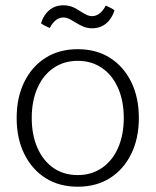

<svg xmlns="http://www.w3.org/2000/svg" viewBox="-20 -696 588 726"><path d="M274 -34Q326 -34 365.5 -61Q405 -88 426.5 -137Q448 -186 448 -250Q448 -314 426.5 -363Q405 -412 365.5 -439Q326 -466 274 -466Q222 -466 182.5 -439Q143 -412 121.5 -363Q100 -314 100 -250Q100 -186 121.5 -137Q143 -88 182 -61Q221 -34 274 -34ZM274 10Q204 10 152.5 -22.5Q101 -55 72 -113.5Q43 -172 43 -250Q43 -328 72 -386.5Q101 -445 152.5 -477.5Q204 -510 274 -510Q344 -510 395.5 -477.5Q447 -445 476 -386.5Q505 -328 505 -250Q505 -172 476 -113.5Q447 -55 395.5 -22.5Q344 10 274 10ZM413 -657Q403 -625 381 -607Q359 -589 328 -589Q312 -589 297.5 -594.5Q283 -600 262 -613Q246 -623 237.5 -626.5Q229 -630 220 -630Q189 -630 168 -590Q145 -600 135 -608Q145 -640 167 -658Q189 -676 220 -676Q236 -676 250.5 -671Q265 -666 286 -652Q302 -642 310.5 -638.5Q319 -635 328 -635Q359 -635 380 -675Q403 -665 413 -657Z"/></svg>

Font: Scope One
Style: Regular
Weight: 400
Designer: Dalton Maag Ltd
Foundry: Dalton Maag Ltd
Version: Version 1.001; ttfautohint (v1.4.1) -l 11 -r 50 -G 50 -x 14 